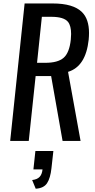

<svg xmlns="http://www.w3.org/2000/svg" viewBox="-20 -830 558 1131"><path d="M190.4 281.7 169.4 230.5Q199.2 227.1 213.4 211.9Q227.5 196.8 230.5 168H176.8L188.5 59.6H294.4L283.2 160.2Q276.9 219.2 257.3 249Q237.8 278.8 190.4 281.7ZM40 0 125 -809.6H290.5Q411.6 -809.6 462.9 -758.8Q504.4 -717.8 504.4 -635.7Q504.4 -617.2 502.4 -596.2Q485.4 -438.5 380.9 -406.7L454.6 0H348.6L281.2 -381.8H189.9L149.4 0ZM198.2 -460H246.6Q320.8 -460 354.7 -489.5Q388.7 -519 397 -596.2Q398.9 -614.3 398.9 -629.9Q398.9 -677.7 380.9 -700.7Q356.9 -731 281.7 -731H226.6Z"/></svg>

Font: Oswald
Style: Regular
Weight: 400
Designer: Vernon Adams
Foundry: Vernon Adams
Version: 3.0; ttfautohint (v0.94.23-7a4d-dirty) -l 8 -r 50 -G 200 -x 